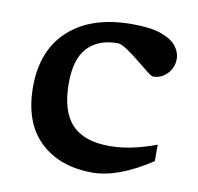

<svg xmlns="http://www.w3.org/2000/svg" viewBox="-65 -593 693 672"><g transform="rotate(10 281.0 -257.0)"><path d="M353 -525Q420 -525 457.8 -511Q495.5 -497 511.2 -475.8Q527 -454.5 527 -432.5Q527 -401 506 -379Q485 -357 456 -357Q450 -357 432 -371.2Q414 -385.5 391.2 -404Q368.5 -422.5 347.2 -436.5Q326 -450.5 314 -450.5Q246 -450.5 207.8 -410.2Q169.5 -370 169.5 -283.5Q169.5 -184 213.2 -137.5Q257 -91 346.5 -91Q387.5 -91 428.5 -99.8Q469.5 -108.5 513.5 -125V-66.5Q395.5 11 305 11Q188 11 118.2 -55.8Q48.5 -122.5 48.5 -249.5Q48.5 -379.5 128.8 -452.2Q209 -525 353 -525Z"/></g></svg>

Font: Newsreader Caption Medium
Style: Regular
Weight: 500
Designer: Hugues Gentile
Foundry: Production Type
Version: Version 1.001